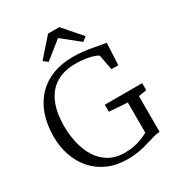

<svg xmlns="http://www.w3.org/2000/svg" viewBox="-223 -1106 1166 1260"><g transform="rotate(-30 360.0 -476.0)"><path d="M375 11Q292 11 227.2 -17.5Q162.5 -46 117.8 -96.8Q73 -147.5 49.8 -214.8Q26.5 -282 26.5 -359Q26.5 -453 52.8 -526Q79 -599 127.5 -649.2Q176 -699.5 244 -725.2Q312 -751 396 -751Q435 -751 472.2 -746.8Q509.5 -742.5 542.2 -736.5Q575 -730.5 599.5 -725.8Q624 -721 636.5 -720L628.5 -554H576.5L554.5 -669.5Q547 -675.5 525.5 -683.5Q504 -691.5 469 -697.5Q434 -703.5 387.5 -703.5Q302.5 -703.5 242.8 -667.8Q183 -632 151.8 -561.2Q120.5 -490.5 120.5 -385Q120.5 -319 134.8 -256.5Q149 -194 180 -144Q211 -94 260.8 -64.5Q310.5 -35 381.5 -35Q417 -35 448.2 -41Q479.5 -47 507.5 -57.8Q535.5 -68.5 560.5 -82.5V-311L422 -321V-374H705.5V-321L644.5 -311V-40Q624 -39.5 603.2 -34Q582.5 -28.5 559 -21Q535.5 -13.5 508.2 -6.2Q481 1 448 6Q415 11 375 11ZM244 -801.5 211.5 -826.5 333 -964.5H417.5L538.5 -826.5L506 -801.5L375 -906.5Z"/></g></svg>

Font: Merriweather 20pt Light
Style: Regular
Weight: 300
Version: Version 2.100